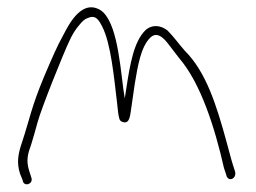

<svg xmlns="http://www.w3.org/2000/svg" viewBox="-20 -580 689 517"><path d="M34 -112 41 -95C43 -75 72 -84 64 -103L58 -122C50 -148 55 -167 64 -191C69 -208 75 -227 81 -250C91 -288 152 -439 166 -468C175 -488 184 -502 193 -512C201 -522 207 -528 215 -531C237 -541 245 -528 255 -509C279 -462 287 -371 295 -305C297 -284 299 -268 301 -262C302 -256 305 -253 312 -251C325 -248 329 -258 332 -279C336 -305 339 -327 343 -355C351 -402 359 -454 385 -479C407 -500 429 -467 439 -454L462 -424C521 -356 559 -234 583 -128L589 -110C593 -88 618 -98 613 -118C604 -145 601 -157 590 -198C563 -297 535 -386 478 -443C461 -462 448 -481 431 -498C413 -512 390 -515 372 -499C340 -468 330 -406 320 -341L316 -315L312 -341C302 -420 292 -539 242 -557C215 -568 193 -550 178 -531C168 -519 159 -502 148 -481C136 -460 120 -424 98 -372C64 -290 61 -263 40 -199C29 -167 24 -143 34 -112ZM64 -191C64 -191 64 -190 64 -190C64 -190 64 -191 64 -191ZM193 -512C193 -512 192 -512 192 -512C192 -512 193 -512 193 -512ZM274 -452C274 -452 274 -451 274 -451C274 -451 274 -452 274 -452ZM462 -424H463L462 -425Z"/></svg>

Font: Stray Cat
Style: LtCn
Weight: 300
Version: Version 1.0